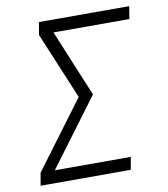

<svg xmlns="http://www.w3.org/2000/svg" viewBox="-82 -805 765 874"><g transform="rotate(-10 300.0 -367.5)"><path d="M35 0 45 -58 276 -368 147 -677 157 -735H574L565 -677H214L278 -522L342 -368L111 -58H462L452 0Z"/></g></svg>

Font: Iosevka Curly LtExObl
Style: Regular
Weight: 300
Width: 7
Italic angle: -9°
Monospace: yes
Designer: Belleve Invis
Foundry: Belleve Invis
Version: Version 11.1.0; ttfautohint (v1.8.3)